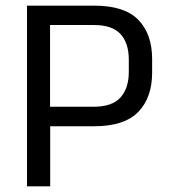

<svg xmlns="http://www.w3.org/2000/svg" viewBox="-20 -659 600 679"><path d="M129.5 -212.5V-281.5H311Q376.5 -281.5 406 -314.2Q435.5 -347 435.5 -404.5V-448Q435.5 -506.5 406.2 -538.5Q377 -570.5 312 -570.5H129V-639H313.5Q420.5 -639 469.2 -588.8Q518 -538.5 518 -450.5V-402.5Q518 -313.5 468.8 -263Q419.5 -212.5 313 -212.5ZM75.5 0V-639H157V-261L157.5 -224V0Z"/></svg>

Font: Anek Odia
Style: Regular
Weight: 400
Designer: Yesha Goshar & Mahesh Sahu (Odia), Yesha Goshar (Latin)
Foundry: Ek Type
Version: Version 1.003